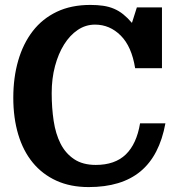

<svg xmlns="http://www.w3.org/2000/svg" viewBox="-20 -750 716 780"><path d="M366 -650Q426 -650 470.5 -605.5Q515 -561 529 -473H638V-720H536L516 -657Q498 -678 480.5 -692Q463 -706 443 -714.5Q423 -723 399.5 -726.5Q376 -730 347 -730Q269 -730 210.5 -702Q152 -674 113 -623.5Q74 -573 54 -504Q34 -435 34 -353Q34 -271 54 -204Q74 -137 113 -89.5Q152 -42 209 -16Q266 10 340 10Q474 10 551 -54Q628 -118 652 -249H549Q535 -165 491 -122.5Q447 -80 369 -80Q316 -80 281 -103.5Q246 -127 226 -166.5Q206 -206 198 -259Q190 -312 190 -372Q190 -431 203.5 -481.5Q217 -532 240.5 -569.5Q264 -607 296 -628.5Q328 -650 366 -650Z"/></svg>

Font: GradeGX
Style: Regular
Weight: 100
Width: 1
Designer: Adam Twardoch
Foundry: Adam Twardoch
Version: Version 2.002; DEVELOPMENT